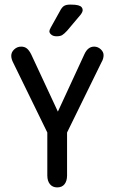

<svg xmlns="http://www.w3.org/2000/svg" viewBox="-20 -807 497 836"><path d="M186 -230V-43Q186 -19 197.5 -5Q209 9 229 9Q250 9 261 -5Q272 -19 272 -43V-230L422 -536Q431 -551 431 -567Q431 -581 418.5 -592.5Q406 -604 390 -604Q363 -604 348 -572L232 -321L116 -570Q107 -588 97 -596Q87 -604 72 -604Q55 -604 42 -592Q29 -580 29 -564Q29 -550 38 -533ZM340 -763Q340 -770 335.5 -775.5Q331 -781 320 -784Q309 -787 286 -787Q268 -787 258.5 -781Q249 -775 240 -757L201 -687Q195 -676 195 -671Q195 -663 203.5 -656Q212 -649 226 -649Q242 -649 250.5 -654Q259 -659 272 -673L331 -743Q340 -755 340 -763Z"/></svg>

Font: Beiruti Medium
Style: Regular
Weight: 500
Designer: Arlette Boutros
Foundry: Boutros
Version: Version 1.41